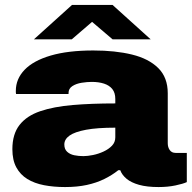

<svg xmlns="http://www.w3.org/2000/svg" viewBox="-20 -744 778 776"><path d="M243 12Q197 12 158 4.5Q119 -3 90.5 -20.5Q62 -38 46 -67.5Q30 -97 30 -141Q30 -202 59 -239Q88 -276 142.5 -294.5Q197 -313 273.5 -319.5Q350 -326 446 -326V-344Q446 -369 434 -384Q422 -399 400.5 -406Q379 -413 351 -413Q332 -413 310 -409.5Q288 -406 272.5 -396Q257 -386 257 -368V-364H45Q44 -368 44 -370.5Q44 -373 44 -377Q44 -425 79.5 -462Q115 -499 185 -519.5Q255 -540 357 -540Q446 -540 513.5 -523.5Q581 -507 619.5 -469Q658 -431 658 -367V-165Q658 -149 666 -137.5Q674 -126 690 -126H735V-8Q720 -1 689 5.5Q658 12 621 12Q574 12 542 3Q510 -6 491.5 -21.5Q473 -37 466 -56H458Q433 -36 401.5 -20.5Q370 -5 331 3.5Q292 12 243 12ZM317 -113Q334 -113 356 -117.5Q378 -122 398.5 -131.5Q419 -141 432.5 -155Q446 -169 446 -189V-228Q373 -228 327.5 -219.5Q282 -211 261 -196Q240 -181 240 -160Q240 -141 251.5 -130.5Q263 -120 280.5 -116.5Q298 -113 317 -113ZM117 -585 271 -724H435L589 -585H435L320 -683H384L270 -585Z"/></svg>

Font: Archivo SemiBold SemiExpanded Black
Style: Regular
Weight: 900
Width: 6
Version: Version 2.001